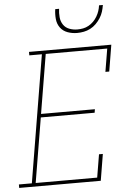

<svg xmlns="http://www.w3.org/2000/svg" viewBox="-72 -1001 734 1048"><g transform="rotate(-5 295.0 -477.5)"><path d="M-10 0V-19H61L177 -716H108V-735H559L535 -590H514L535 -716H198L144 -392H439L436 -373H141L82 -19H419L440 -145H461L437 0ZM379 -815Q352 -815 327 -824Q302 -833 287 -853.5Q272 -874 269.5 -901Q267 -928 271 -955H292Q289 -932 291 -909Q293 -886 305 -868Q317 -850 338 -842Q359 -834 382 -834Q398 -834 413.5 -837Q429 -840 443.5 -848Q458 -856 470 -868Q482 -880 490.5 -894.5Q499 -909 504 -924Q509 -939 511 -955H532Q529 -936 523.5 -918.5Q518 -901 507.5 -884.5Q497 -868 483 -854Q469 -840 451.5 -831Q434 -822 415.5 -818.5Q397 -815 379 -815Z"/></g></svg>

Font: Iosevka Curly Slab ThEx
Style: Italic
Weight: 100
Width: 7
Italic angle: -9°
Monospace: yes
Designer: Belleve Invis
Foundry: Belleve Invis
Version: Version 11.1.0; ttfautohint (v1.8.3)